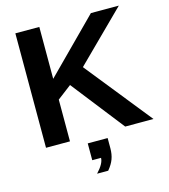

<svg xmlns="http://www.w3.org/2000/svg" viewBox="-130 -790 982 1115"><g transform="rotate(-15 361.0 -233.0)"><path d="M543 0 295.9 -315.9 210.9 -251V0H66.9V-688H210.9V-376L521 -688H689L395 -397L712.9 0ZM427.2 99.6Q427.2 135.3 416.7 163.8Q406.2 192.4 381.3 222.2H314.5Q360.4 173.3 360.4 139.2H307.6V38.1H427.2Z"/></g></svg>

Font: Liberation Sans
Style: Bold
Weight: 700
Designer: Steve Matteson
Foundry: Ascender Corporation
Version: Version 2.1.5